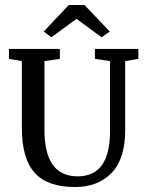

<svg xmlns="http://www.w3.org/2000/svg" viewBox="-20 -747 588 773"><path d="M187 -597 156 -620 257 -727H320L422 -620L389 -597L288 -671ZM282 6Q171 6 119.5 -51.5Q68 -109 68 -232V-501L16 -510V-550H221V-510L159 -501V-223Q159 -37 293 -37Q423 -37 423 -219V-501L362 -510V-550H537V-510L484 -501V-223Q484 -107 429 -50.5Q374 6 282 6Z"/></svg>

Font: Aikya Medium
Style: Regular
Weight: 500
Designer: Neelakash Kshetrimayum (Latin subset based on Merriweather by Eben Sorkin)
Foundry: Brand New Type
Version: Version 1.00 b005